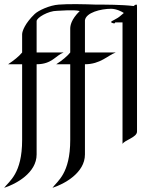

<svg xmlns="http://www.w3.org/2000/svg" viewBox="-35 -669 745 918"><path d="M246.1 -647C202.1 -644 148.9 -619.1 130.9 -602.1C85 -558.1 70.8 -520 70.8 -504.9V-418C55.2 -398.9 32.2 -380.9 3.9 -361.8H70.8V0C70.8 162.1 8.8 196.8 -15.1 229C42 210.9 140.1 157.2 140.1 69.8V-361.8C213.9 -361.8 231 -403.8 269 -418H140.1V-567.9C140.1 -585 196.8 -617.2 236.8 -617.2C254.9 -617.2 314.9 -624 346.2 -616.2C304.2 -575.2 300.8 -544.9 300.8 -532.2V-418C285.2 -398.9 263.2 -380.9 233.9 -361.8H300.8V0C300.8 162.1 238.8 196.8 215.8 229C272.9 210.9 371.1 157.2 371.1 69.8V-361.8C444.8 -361.8 480 -403.8 518.1 -418H371.1V-571.8C376 -608.9 446.8 -627 496.1 -627C522 -627 548.8 -612.8 557.1 -606.9L542 -594.2C524.9 -578.1 496.1 -568.8 496.1 -564C496.1 -560.1 507.8 -557.1 511.2 -557.1C514.2 -557.1 516.1 -562 516.1 -562H550.8V19C562 0 620.1 -12.2 620.1 -40V-630.9C620.1 -643.1 620.1 -647 617.2 -647C612.8 -647 607.9 -644 604 -640.1C547.9 -647 466.8 -647 422.9 -647C374 -648.9 291 -650.9 246.1 -647Z"/></svg>

Font: Pierce
Style: Roman
Weight: 500
Version: Version 0.2.0